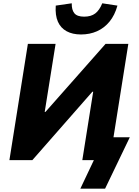

<svg xmlns="http://www.w3.org/2000/svg" viewBox="-20 -971 842 1164"><path d="M467 173 549 0H479L545 -415H540L176 0H37L149 -705H317L251 -292L256 -293L620 -705H758L668 -139H767L617 173ZM471 -762Q420 -762 384 -781.5Q348 -801 331 -839.5Q314 -878 318 -937L415 -951Q414 -911 431 -890.5Q448 -870 490 -870Q532 -870 557.5 -889.5Q583 -909 600 -951L692 -937Q676 -879 644 -840Q612 -801 568 -781.5Q524 -762 471 -762Z"/></svg>

Font: Nunito Sans 7pt SemiCondensed Black
Style: Italic
Weight: 900
Width: 4
Italic angle: -9°
Designer: Vernon Adams
Foundry: Vernon Adams
Version: Version 3.101;gftools[0.9.27]